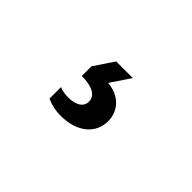

<svg xmlns="http://www.w3.org/2000/svg" viewBox="-37 -179 574 574"><g transform="rotate(45 250.0 108.0)"><path d="M217.8 224.6C285.2 224.6 329.1 188.5 329.1 135.7C329.1 90.8 296.9 58.6 248 54.7L290 -7.8H219.7L177.7 54.7V95.7C221.7 95.7 247.1 109.4 247.1 134.8C247.1 156.2 228.5 169.9 194.3 169.9C181.6 169.9 168.9 168 157.2 163.1V211.9C176.8 220.7 195.3 224.6 217.8 224.6Z"/></g></svg>

Font: Wanted Sans
Style: Regular
Weight: 400
Designer: Original Design by Kil Hyung-jin and Kang Hanbin, Wanted Lab, Inc; Hangeul from Source Han Sans by Jang Soo-young and Ka
Foundry: Wanted Lab, Inc.
Version: Version 1.001;Glyphs 3.2 (3227)